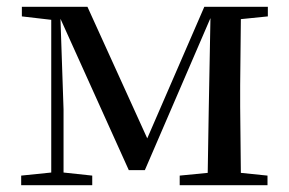

<svg xmlns="http://www.w3.org/2000/svg" viewBox="-20 -542 846 562"><path d="M130 0H250V-28L166 -37V-222L157 -487L357 -44H404L596 -489L591 -220L588 -36L506 -28V0H763V-28L685 -36L683 -230V-292L685 -486L764 -494V-522H578L411 -137L236 -522H44V-494L130 -484V-37L42 -28V0Z"/></svg>

Font: Source Han Serif SC Medium
Style: Regular
Weight: 500
Designer: Ryoko NISHIZUKA 西塚涼子 (kana & ideographs); Frank Grießhammer (Latin, Greek & Cyrillic); Wenlong ZHANG 张文龙 (bopomofo); San
Foundry: Adobe
Version: Version 2.003;hotconv 1.1.1;makeotfexe 2.6.0